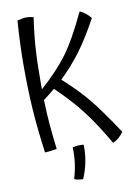

<svg xmlns="http://www.w3.org/2000/svg" viewBox="-102 -769 767 1091"><g transform="rotate(-10 281.0 -223.0)"><path d="M553 31Q540 50 525 62.5Q510 75 491 84Q421 -37 361 -114.5Q301 -192 213 -277Q181 -251 169 -241.5Q157 -232 146 -224Q148 -149 153.5 -84Q159 -19 169 62Q154 65 134 67.5Q114 70 100 70Q81 -71 73.5 -183.5Q66 -296 66 -440Q66 -497 68.5 -560.5Q71 -624 76 -695Q96 -700 107.5 -702Q119 -704 129 -704Q139 -704 149 -702.5Q159 -701 170 -698Q157 -615 151 -529.5Q145 -444 145 -331Q145 -320 145 -308.5Q145 -297 145 -286Q245 -375 303.5 -454.5Q362 -534 433 -685Q449 -678 464.5 -666Q480 -654 495 -636Q437 -529 384 -457.5Q331 -386 263 -321Q350 -243 408 -172Q466 -101 553 31ZM260 69Q278 65 292.5 64Q307 63 324 65Q326 111 317 160Q308 209 287 258Q272 257 260 255Q248 253 237 248Q251 200 256.5 157.5Q262 115 260 69Z"/></g></svg>

Font: Atma
Style: Regular
Weight: 400
Designer: Gregori Vincens, Jeremie Hornus, Riccardo Olocco, Yoann Minet.
Foundry: black foundry
Version: Version 1.102;PS 1.100;hotconv 1.0.86;makeotf.lib2.5.63406